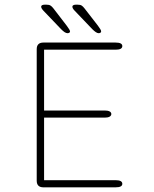

<svg xmlns="http://www.w3.org/2000/svg" viewBox="-20 -801 659 821"><path d="M503 -604Q503 -588.5 474.5 -588.5H168.5V-328.5H427.5Q441.5 -328.5 448.8 -324.5Q456 -320.5 456 -313.5Q456 -306.5 448.8 -302.2Q441.5 -298 427.5 -298H168.5V-30.5H474.5Q503 -30.5 503 -15Q503 0 474.5 0H165.5Q137 0 137 -28.5V-590.5Q137 -619 165.5 -619H474.5Q503 -619 503 -604ZM269.5 -659Q263 -659 256.2 -663.5Q249.5 -668 241 -676.5L165 -756Q160 -761.5 158 -765.5Q156 -769.5 156 -772.5Q156 -777 160.5 -779Q165 -781 171 -781H179Q190 -781 196 -777.2Q202 -773.5 208.5 -765L265 -691.5Q279.5 -672.5 279.5 -666.5Q279.5 -662.5 275.8 -660.8Q272 -659 269.5 -659ZM402.5 -659Q396.5 -659 389.8 -663.5Q383 -668 374.5 -676.5L298.5 -756Q289.5 -765.5 289.5 -772.5Q289.5 -777 294 -779Q298.5 -781 304 -781H312Q323.5 -781 329.2 -777.2Q335 -773.5 341.5 -765L398.5 -691.5Q405.5 -682 409 -676.2Q412.5 -670.5 412.5 -666.5Q412.5 -662.5 408.8 -660.8Q405 -659 402.5 -659Z"/></svg>

Font: Sono Monospace ExtraLight
Style: Regular
Weight: 250
Version: Version 2.112